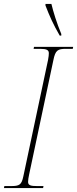

<svg xmlns="http://www.w3.org/2000/svg" viewBox="-35 -951 390 971"><path d="M267 -771H275V-779C252 -834 234 -893 225 -931H195V-923C216 -869 233 -830 267 -771ZM-15 0H183L185 -10H153C122 -10 107 -13 107 -31C107 -39 109 -54 112 -67L235 -647C245 -697 257 -704 299 -704H333L335 -714H137L135 -704H168C201 -704 212 -698 212 -682C212 -674 211 -664 208 -648L83 -59C74 -16 63 -10 21 -10H-13Z"/></svg>

Font: Noto Serif Display Condensed Thin
Style: Italic
Weight: 100
Width: 3
Italic angle: -12°
Designer: Monotype Design Team
Foundry: Monotype Imaging Inc.
Version: Version 2.009